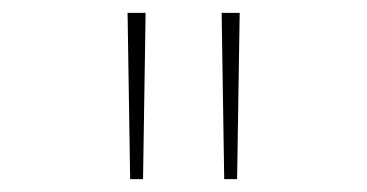

<svg xmlns="http://www.w3.org/2000/svg" viewBox="-20 -734 570 298"><path d="M328 -456 324 -714H352L348 -456ZM182 -456 178 -714H206L202 -456Z"/></svg>

Font: Noto Sans Mono Condensed Thin
Style: Regular
Weight: 100
Width: 3
Designer: Monotype Design Team
Foundry: Monotype Imaging Inc.
Version: Version 2.014; ttfautohint (v1.8.4.7-5d5b)